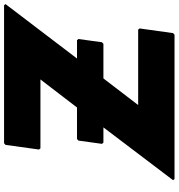

<svg xmlns="http://www.w3.org/2000/svg" viewBox="13 -885 879 945"><g transform="rotate(-90 452.5 -412.5)"><path d="M539 -343H709L717 -350L733 -466L727 -473H637L905 -825L899 -832H220L212 -825L189 -660L195 -653H534L396 -473H241L233 -466L217 -350L223 -343H298L38 0L44 7H754L762 0L785 -165L779 -172H408Z"/></g></svg>

Font: Hussar Woodtype
Style: BlkObl
Weight: 900
Foundry: Cannot Into Space Fonts
Version: Version 1.07